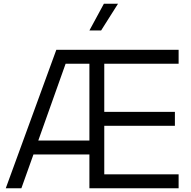

<svg xmlns="http://www.w3.org/2000/svg" viewBox="-20 -1013 1025 1033"><path d="M11 0H95L160 -182H461V0H941V-75H541V-336H921V-411H541V-670H941V-745H283ZM186 -257 333 -670H461V-257ZM461 -849H524L615 -993H539Z"/></svg>

Font: Plus Jakarta Sans
Style: Regular
Weight: 400
Designer: Gumpita Rahayu
Foundry: Tokotype
Version: Version 2.004; ttfautohint (v1.8.3)